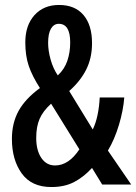

<svg xmlns="http://www.w3.org/2000/svg" viewBox="-20 -744 549 774"><path d="M218 -724Q282 -724 316.5 -683.5Q351 -643 351 -570Q351 -511 328 -464.5Q305 -418 259 -377L354 -222Q366 -247 373 -279.5Q380 -312 382 -351H481Q477 -299 459.5 -240.5Q442 -182 415 -137L509 0H392L351 -67Q317 -30 278.5 -10Q240 10 187 10Q107 10 67.5 -45Q28 -100 28 -184Q28 -248 55 -297Q82 -346 141 -389Q110 -437 96 -478Q82 -519 82 -573Q82 -642 119 -683Q156 -724 218 -724ZM217 -648Q197 -648 185.5 -628.5Q174 -609 174 -571Q174 -540 184 -504Q194 -468 213 -440Q240 -465 251.5 -499Q263 -533 263 -573Q263 -648 217 -648ZM186 -326Q153 -296 139.5 -264.5Q126 -233 126 -188Q126 -138 146.5 -107.5Q167 -77 202 -77Q257 -77 300 -142Z"/></svg>

Font: Noto Sans Lao UI ExtCond Med
Style: Regular
Weight: 500
Width: 2
Designer: Monotype Design Team
Foundry: Monotype Imaging Inc.
Version: Version 2.000; ttfautohint (v1.8.4.7-5d5b)